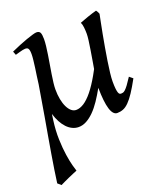

<svg xmlns="http://www.w3.org/2000/svg" viewBox="-130 -549 773 885"><g transform="rotate(-20 256.5 -106.5)"><path d="M349.6 -244.1Q354 -270 357.9 -294.2Q361.8 -318.4 364.5 -338.9Q367.2 -359.4 367.2 -371.1Q367.2 -386.7 365.5 -402.8Q363.8 -418.9 358.9 -428.2Q367.7 -431.6 378.2 -435.5Q388.7 -439.5 399.9 -443.4Q411.1 -447.3 422.4 -450.9Q433.6 -454.6 443.8 -457Q447.8 -451.7 450.2 -447Q452.6 -442.4 454.1 -438Q451.2 -423.8 446.3 -399.4Q441.4 -375 435.8 -345.5Q430.2 -315.9 424.6 -283.7Q418.9 -251.5 414.3 -221.2Q409.7 -190.9 406.7 -165.5Q403.8 -140.1 403.8 -124Q403.8 -102.1 405.3 -88.9Q406.7 -75.7 409.2 -68.8Q411.6 -62 414.8 -60.1Q418 -58.1 421.9 -58.1Q426.8 -58.1 431.4 -59.3Q436 -60.5 442.6 -66.4Q449.2 -72.3 458.5 -84.7Q467.8 -97.2 481.9 -119.1L499 -105Q478.5 -67.4 462.4 -43.2Q446.3 -19 432.1 -4.9Q418 9.3 404.1 14.6Q390.1 20 375 20Q333.5 20 332 -119.1Q314.9 -88.4 297.6 -62.7Q280.3 -37.1 262 -18.8Q243.7 -0.5 224.6 9.8Q205.6 20 186 20Q169.9 20 155.3 12.9Q140.6 5.9 128.4 -7.1Q116.2 -20 106.4 -38.3Q96.7 -56.6 89.8 -79.1L85.9 -50.8Q79.1 -0.5 80.6 43.2Q82 86.9 87.2 120.6Q92.3 154.3 98.4 176.5Q104.5 198.7 106.9 205.1Q99.6 208 87.4 213.1Q75.2 218.3 62 224.1Q48.8 230 37.1 235.6Q25.4 241.2 19.5 244.1L3.4 230Q6.8 202.1 12.5 166.5Q18.1 130.9 24.7 90.8Q31.2 50.8 38.8 8.3Q46.4 -34.2 53.5 -75.9Q60.5 -117.7 67.1 -156.5Q73.7 -195.3 79.1 -228Q81.1 -247.1 84.2 -266.8Q87.4 -286.6 89.8 -305.2Q92.3 -323.7 94.2 -340.8Q96.2 -357.9 96.2 -371.1Q96.2 -382.3 94.7 -388.9Q93.3 -395.5 90.6 -398.7Q87.9 -401.9 84.5 -402.8Q81.1 -403.8 77.1 -403.8Q72.3 -403.8 64 -402.1Q55.7 -400.4 47.4 -397.9Q37.6 -395.5 26.9 -392.1L20 -410.2Q40.5 -419.4 61.3 -428Q82 -436.5 100.1 -442.9Q118.2 -449.2 131.6 -453.1Q145 -457 150.9 -457Q164.6 -457 169.2 -447.8Q173.8 -438.5 173.8 -416Q173.8 -401.9 171.6 -382.3Q169.4 -362.8 166 -341.1Q162.6 -319.3 158.7 -296.4Q154.8 -273.4 151.4 -252Q147.9 -230.5 145.8 -211.9Q143.6 -193.4 143.6 -180.2Q143.6 -153.3 147.9 -130.9Q152.3 -108.4 160.2 -92.3Q168 -76.2 178.7 -67.1Q189.5 -58.1 202.1 -58.1Q220.2 -58.1 240.5 -71Q260.7 -84 282.7 -111.1Q304.7 -138.2 328.6 -180.2Q335.9 -192.9 343.3 -207Q346.2 -224.6 349.6 -244.1Z"/></g></svg>

Font: Gentium Plus Cyr
Style: Italic
Weight: 400
Italic angle: -8°
Designer: J. Victor Gaultney, Annie Olsen, Iska Routamaa, Becca Hirsbrunner
Foundry: SIL International
Version: Version 5.000